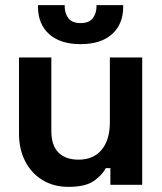

<svg xmlns="http://www.w3.org/2000/svg" viewBox="-20 -720 632 748"><path d="M54 -200V-496H180V-210Q180 -154 207.5 -126Q235 -98 286 -98Q344 -98 376 -136.5Q408 -175 408 -244V-496H534V0H410V-65H392Q380 -40 347 -16Q314 8 247 8Q189 8 145.5 -18.5Q102 -45 78 -92Q54 -139 54 -200ZM128 -694V-700H232V-696Q232 -668 246.5 -649Q261 -630 294 -630Q327 -630 341.5 -649Q356 -668 356 -696V-700H460V-694Q460 -626 416.5 -587Q373 -548 294 -548Q215 -548 171.5 -587Q128 -626 128 -694Z"/></svg>

Font: Space Grotesk Frontify
Style: Bold
Weight: 700
Designer: Florian Karsten
Version: Version 2.000